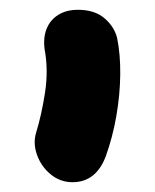

<svg xmlns="http://www.w3.org/2000/svg" viewBox="-20 -735 317 392"><path d="M128 -363Q103 -363 83.5 -379Q64 -395 55.5 -419Q47 -443 54 -465Q65 -501 72 -546.5Q79 -592 71 -635Q68 -659 75.5 -677Q83 -695 99.5 -705Q116 -715 139 -715Q173 -715 193 -698Q213 -681 219 -658Q226 -624 225.5 -582.5Q225 -541 217.5 -498Q210 -455 196 -416Q176 -363 128 -363Z"/></svg>

Font: Shantell Sans
Style: Bold
Weight: 700
Designer: Stephen Nixon, Anya Danilova, Shantell Martin
Foundry: Arrow Type
Version: Version 1.011;[c5ecc13dd]